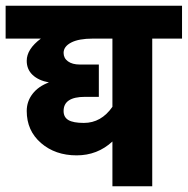

<svg xmlns="http://www.w3.org/2000/svg" viewBox="-55 -653 661 676"><path d="M-35.2 -632.8H585.9V-517.1H481V2.9H340.8V-154.8Q288.1 -106 214.8 -106Q139.6 -106 89.4 -149.4Q39.1 -192.9 39.1 -262.2Q39.1 -295.9 59.6 -322.5Q80.1 -349.1 117.2 -362.8Q80.6 -369.6 59.8 -389.2Q39.1 -408.7 39.1 -439Q39.1 -480 88.9 -517.1H-35.2ZM240.2 -220.2Q301.3 -220.2 340.8 -276.9V-517.1H272Q222.2 -517.1 195.6 -503.2Q168.9 -489.3 168.9 -466.8Q168.9 -448.2 184.3 -437Q199.7 -425.8 226.1 -425.8H293V-312H244.1Q168.9 -312 168.9 -262.2Q168.9 -240.2 186 -230.2Q203.1 -220.2 240.2 -220.2Z"/></svg>

Font: LT Superior
Style: Bold
Weight: 400
Designer: Daniel Lyons
Foundry: LyonsType
Version: Version 1.000